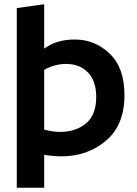

<svg xmlns="http://www.w3.org/2000/svg" viewBox="-20 -726 643 904"><path d="M188 158H59V-688L188 -706V-497Q246 -540 332 -540Q427 -540 496.5 -473.5Q566 -407 566 -278Q566 -137 479 -63.5Q392 10 270 10Q230 10 188 3ZM263 -105Q337 -105 385 -145Q433 -185 433 -269Q433 -345 394 -385Q355 -425 291 -425Q238 -425 188 -397V-116Q227 -105 263 -105Z"/></svg>

Font: Roundo SemiBold
Style: Regular
Weight: 600
Designer: Namrata Goyal (Gurmukhi), Shiva Nallaperumal (Latin)
Foundry: Indian Type Foundry
Version: Version 1.000;PS 1.0;hotconv 1.0.88;makeotf.lib2.5.647800